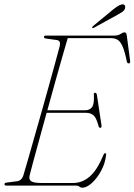

<svg xmlns="http://www.w3.org/2000/svg" viewBox="-20 -866 627 896"><path d="M336 0H9Q0.5 0 1 -6.5Q1 -13 11.5 -14L58 -20Q81 -22.5 89 -47.5Q97.5 -75 111 -122.5Q124.5 -170 141.2 -228.8Q158 -287.5 175.8 -350.2Q193.5 -413 209.8 -471.8Q226 -530.5 239 -577.8Q252 -625 259 -652Q264 -676 246 -679L195 -686Q185 -687.5 185 -693.5Q185 -700 194.5 -700H514Q531.5 -700 542.5 -707.5Q553.5 -715 561 -715Q569.5 -715 571.5 -701.5L587 -583.5Q589 -570 581 -570Q573.5 -570 571.5 -580.5Q562.5 -625 552.5 -648.2Q542.5 -671.5 529.5 -679.8Q516.5 -688 499 -688H296Q286 -654.5 270.8 -600.8Q255.5 -547 237.2 -482.2Q219 -417.5 201 -351.5H378.5Q398.5 -351.5 409.5 -366Q420.5 -380.5 418 -424Q416.5 -433 423.5 -433Q430 -433 432 -424.5L453.5 -282Q455 -270 449 -269.5Q442 -268.5 439.5 -279Q430 -315.5 416.8 -327.5Q403.5 -339.5 381 -339.5H197.5Q180.5 -277.5 164.8 -220.2Q149 -163 136.8 -118Q124.5 -73 118.5 -48.5Q113.5 -30 124.5 -21Q135.5 -12 175 -12H321Q363.5 -12 398.5 -42Q433.5 -72 463.5 -144.5Q466 -151 470.5 -151Q476.5 -151 475 -142Q471 -104 452 -69Q433 -34 408.8 -12Q384.5 10 364.5 10Q356 10 350.5 5Q345 0 336 0ZM509 -822.5Q540.5 -848 555 -845.5Q562 -844 563.8 -837.2Q565.5 -830.5 562.5 -824Q557.5 -814.5 548.2 -808.8Q539 -803 526.5 -796L417.5 -736Q412 -733 410.5 -736.5Q408.5 -739.5 415 -745Z"/></svg>

Font: Fraunces 144pt S050 Thin
Style: Italic
Weight: 100
Italic angle: -16°
Version: Version 1.000; ttfautohint (v1.8.3)